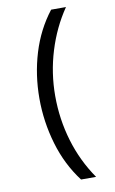

<svg xmlns="http://www.w3.org/2000/svg" viewBox="-100 -845 620 1032"><g transform="rotate(-10 209.5 -328.5)"><path d="M256 135Q183 39 147 -83Q111 -205 111 -332Q111 -461 147 -579.5Q183 -698 256 -792H337Q270 -694 233.5 -575Q197 -456 197 -331Q197 -204 232.5 -85Q268 34 338 135Z"/></g></svg>

Font: loriya05
Style: Book
Weight: 400
Designer: Jelle Bosma - Monotype Design Team
Foundry: Monotype Imaging Inc.
Version: Version 2.003